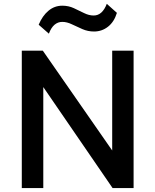

<svg xmlns="http://www.w3.org/2000/svg" viewBox="-20 -958 792 978"><path d="M91 0V-700H198L551.5 -191.5V-700H660.5V0H553.5L200.5 -514.5V0ZM229 -786.5 177 -832Q196 -877.5 226.8 -903.2Q257.5 -929 297.5 -929Q329 -929 356 -916.5Q383 -904 408 -891.5Q433 -879 457 -879Q479.5 -879 496.2 -894.2Q513 -909.5 524 -938.5L575.5 -892.5Q561.5 -846.5 530.2 -822Q499 -797.5 459 -797.5Q427.5 -797.5 399.5 -809.8Q371.5 -822 346.2 -834.2Q321 -846.5 297 -846.5Q275 -846.5 257.8 -832Q240.5 -817.5 229 -786.5Z"/></svg>

Font: Geologica Cursive
Style: Regular
Weight: 400
Designer: Sindre Bremnes, Frode Helland
Foundry: Monokrom Skriftforlag AS
Version: Version 1.010;gftools[0.9.28]